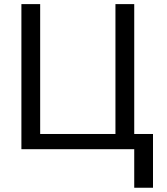

<svg xmlns="http://www.w3.org/2000/svg" viewBox="-20 -718 805 924"><path d="M83 0V-698.2H173.3V-73.2H535.6V-698.2H626V-73.2H716.3V185.5H626V0Z"/></svg>

Font: Voltera
Style: Regular
Weight: 400
Designer: Bernd Montag
Version: Version 1.301